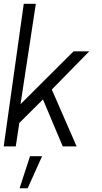

<svg xmlns="http://www.w3.org/2000/svg" viewBox="-30 -770 536 1010"><path d="M373 0H300L196 -247L71.5 -123L53 0H-10.5L95 -750H158.5L78 -222L357 -500H439.5L242.5 -299ZM73 220.5 128 51.5H191.5L115.5 220.5Z"/></svg>

Font: Urbanist Light
Style: Italic
Weight: 300
Italic angle: -8°
Designer: Corey Hu
Foundry: Corey Hu
Version: Version 1.330; ttfautohint (v1.8.4.7-5d5b)